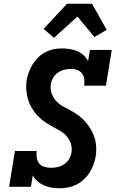

<svg xmlns="http://www.w3.org/2000/svg" viewBox="-20 -1003 640 1031"><path d="M301 8Q278 8 257 4.5Q236 1 216.5 -7.5Q197 -16 181.5 -29.5Q166 -43 156 -61L146 0H29L60 -192H177Q175 -174 177.5 -156Q180 -138 190 -125.5Q200 -113 217.5 -107.5Q235 -102 253 -102Q271 -102 289.5 -106Q308 -110 324.5 -121Q341 -132 351 -149Q361 -166 364 -184Q368 -210 359.5 -234Q351 -258 334.5 -275.5Q318 -293 296 -304.5Q274 -316 253 -328Q232 -340 212.5 -354.5Q193 -369 177 -387Q161 -405 149 -426Q137 -447 130 -471Q123 -495 121 -520.5Q119 -546 123 -572Q127 -594 135 -616Q143 -638 155.5 -658Q168 -678 185.5 -695Q203 -712 224 -723Q245 -734 267.5 -738.5Q290 -743 312 -743Q334 -743 355.5 -739.5Q377 -736 395.5 -728Q414 -720 429 -706.5Q444 -693 453 -675L463 -735H580L549 -543H432Q435 -561 432.5 -578.5Q430 -596 420.5 -608.5Q411 -621 395 -627Q379 -633 361 -633Q343 -633 325 -628.5Q307 -624 291 -613Q275 -602 265.5 -585.5Q256 -569 253 -551Q249 -525 257.5 -501Q266 -477 282.5 -459.5Q299 -442 320.5 -430.5Q342 -419 363.5 -407.5Q385 -396 404.5 -381Q424 -366 439.5 -348Q455 -330 467.5 -309Q480 -288 487.5 -264.5Q495 -241 496.5 -215Q498 -189 494 -163Q490 -141 482 -119Q474 -97 461 -76.5Q448 -56 429.5 -39Q411 -22 390 -11.5Q369 -1 346 3.5Q323 8 301 8ZM270 -800 214 -848 340 -983H474L553 -843L487 -804L396 -914Z"/></svg>

Font: Iosevka HT Extrabold Extended
Style: Italic
Weight: 800
Width: 7
Italic angle: -9°
Monospace: yes
Designer: Belleve Invis
Foundry: Belleve Invis
Version: Version 32.3.0; ttfautohint (v1.8.4)